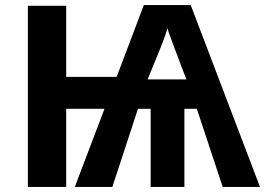

<svg xmlns="http://www.w3.org/2000/svg" viewBox="-20 -737 1045 757"><path d="M732 -717 1005 0H858L756 -308H707V0H574V-308H524L423 0H275L392 -308H241V0H90V-714H241V-434H440L547 -717ZM640 -626Q638 -616 630.5 -595Q623 -574 613.5 -550Q604 -526 594.5 -503.5Q585 -481 580 -468L562 -424H715L698 -468Q693 -482 684.5 -504Q676 -526 667 -550Q658 -574 650.5 -594.5Q643 -615 640 -626Z"/></svg>

Font: RS Noto Sans
Style: Bold
Weight: 700
Designer: Monotype Design Team
Foundry: Monotype Imaging Inc.
Version: Version 3.10